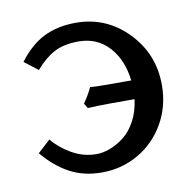

<svg xmlns="http://www.w3.org/2000/svg" viewBox="-60 -508 597 586"><g transform="rotate(-10 238.5 -215.0)"><path d="M275.9 -244.1H347.2Q339.8 -309.1 303.2 -349.1Q266.6 -389.2 209 -389.2Q163.1 -389.2 133.1 -373Q103 -356.9 75.2 -324.2L33.2 -356.9Q69.3 -404.8 111.8 -425.8Q154.3 -446.8 210.9 -446.8Q304.7 -446.8 370.8 -378.9Q437 -311 437 -213.9Q437 -148.9 406.5 -95.7Q376 -42.5 324.2 -12.7Q272.5 17.1 210.9 17.1Q155.3 17.1 111.8 -6.1Q68.4 -29.3 30.8 -74.2L69.8 -109.9Q91.8 -82.5 127.7 -61.8Q163.6 -41 204.1 -41Q225.1 -41 247.3 -49.6Q269.5 -58.1 290.8 -74.7Q312 -91.3 327.4 -120.4Q342.8 -149.4 347.2 -186H275.9Q238.3 -186 202.1 -184.1L192.9 -199.2Q211.9 -227.1 220.2 -246.1Q233.4 -244.1 275.9 -244.1Z"/></g></svg>

Font: Linear Smooth Low Contrast
Style: Regular
Weight: 500
Designer: Philipp H. Poll, Flanker
Foundry: Philipp H. Poll, reworked by Flanker
Version: Version 1.010 | FøM Fix